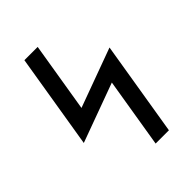

<svg xmlns="http://www.w3.org/2000/svg" viewBox="-215 -832 930 930"><g transform="rotate(-45 250.0 -367.5)"><path d="M291 0 350 -359 47 -248 127 -735H218L159 -376L462 -487L382 0Z"/></g></svg>

Font: Iosevka Curly Medium
Style: Italic
Weight: 500
Italic angle: -9°
Monospace: yes
Designer: Belleve Invis
Foundry: Belleve Invis
Version: Version 22.1.2; ttfautohint (v1.8.4)